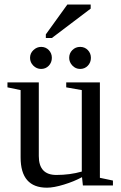

<svg xmlns="http://www.w3.org/2000/svg" viewBox="-20 -826 540 855"><path d="M152.8 -130.9Q152.8 -46.9 231 -46.9Q291.5 -46.9 344.2 -62V-424.8L274.9 -437V-459H424.8V-34.2L482.9 -22V0H349.1L345.2 -37.1Q310.5 -18.1 265.1 -4.2Q219.7 9.8 189 9.8Q71.8 9.8 71.8 -125V-424.8L13.2 -437V-459H152.8ZM384.8 -568.4Q384.8 -547.9 371.1 -533.4Q357.4 -519 336.9 -519Q316.4 -519 302.2 -534.2Q288.1 -549.3 288.1 -568.4Q288.1 -588.9 302.2 -603Q316.4 -617.2 336.9 -617.2Q357.4 -617.2 371.1 -603Q384.8 -588.9 384.8 -568.4ZM210.9 -568.4Q210.9 -547.9 197.3 -533.4Q183.6 -519 163.1 -519Q143.1 -519 128.4 -533.7Q113.8 -548.3 113.8 -568.4Q113.8 -588.9 128.9 -603Q144 -617.2 163.1 -617.2Q183.6 -617.2 197.3 -603Q210.9 -588.9 210.9 -568.4ZM184.1 -656.7V-672.9L279.8 -805.7H383.8V-787.6L210.9 -656.7Z"/></svg>

Font: Tinos
Style: Regular
Weight: 400
Designer: Steve Matteson
Foundry: Monotype Imaging Inc.
Version: Version 1.23